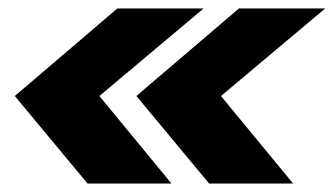

<svg xmlns="http://www.w3.org/2000/svg" viewBox="-20 -474 789 454"><path d="M187 -40H385.5L215 -247L461.5 -454H257.5L15 -247ZM474.5 -40H673L502.5 -247L749 -454H545L302.5 -247Z"/></svg>

Font: Anybody UltraCondensed Thin ExtraBold
Style: Italic
Weight: 800
Italic angle: -10°
Version: Version 1.111